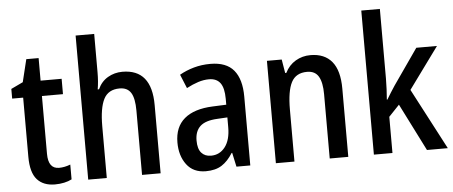

<svg xmlns="http://www.w3.org/2000/svg" viewBox="-51 -879 2379 1009"><g transform="rotate(-5 1138.5 -375.0)"><path d="M230 -75Q259 -75 290 -87V-9Q273 0 250 5Q227 10 201 10Q140 10 107 -27Q74 -64 74 -147V-459H16V-510L79 -540L108 -659H173V-540H284V-459H173V-154Q173 -75 230 -75Z M475 -558Q475 -508 468 -468H475Q493 -508 528 -528.5Q563 -549 605 -549Q759 -549 759 -360V0H661V-339Q661 -404 642.5 -433.5Q624 -463 583 -463Q523 -463 499 -416Q475 -369 475 -273V0H377V-760H475Z M1069 -550Q1153 -550 1192.5 -502.5Q1232 -455 1232 -363V0H1159L1143 -74H1140Q1114 -32 1081 -11Q1048 10 997 10Q931 10 896 -36.5Q861 -83 861 -153Q861 -235 912.5 -278.5Q964 -322 1062 -326L1134 -329V-360Q1134 -417 1114.5 -443.5Q1095 -470 1055 -470Q1027 -470 997.5 -460.5Q968 -451 936 -434L906 -507Q941 -527 982 -538.5Q1023 -550 1069 -550ZM1081 -259Q1018 -256 990 -230Q962 -204 962 -155Q962 -111 980.5 -90Q999 -69 1031 -69Q1077 -69 1105.5 -106Q1134 -143 1134 -210V-262Z M1597 -550Q1671 -550 1710 -503Q1749 -456 1749 -360V0H1651V-339Q1651 -401 1632.5 -432.5Q1614 -464 1572 -464Q1513 -464 1489 -418Q1465 -372 1465 -274V0H1367V-540H1445L1457 -468H1463Q1483 -508 1518.5 -529Q1554 -550 1597 -550Z M1982 -392Q1982 -365 1980.5 -336.5Q1979 -308 1977 -282H1980Q1990 -299 2002 -318Q2014 -337 2024 -352L2155 -540H2264L2105 -322L2274 0H2164L2038 -250L1982 -191V0H1884V-760H1982Z"/></g></svg>

Font: Noto Sans Ethiopic Condensed Medium
Style: Regular
Weight: 500
Width: 3
Designer: Monotype Design Team
Foundry: Monotype Imaging Inc.
Version: Version 2.102; ttfautohint (v1.8.4.7-5d5b)